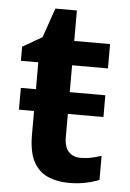

<svg xmlns="http://www.w3.org/2000/svg" viewBox="-50 -699 506 747"><g transform="rotate(5 203.0 -325.5)"><path d="M29 -257V-342H359V-257ZM284 -91Q306 -91 326.5 -95.5Q347 -100 365 -106V-12Q344 -3 313.5 3.5Q283 10 247 10Q202 10 165.5 -5.5Q129 -21 108.5 -59Q88 -97 88 -165V-447H20V-502L96 -546L136 -661H220V-542H360V-447H220V-166Q220 -128 237.5 -109.5Q255 -91 284 -91Z"/></g></svg>

Font: Noto Sans Display SemiBold
Style: Regular
Weight: 600
Designer: Monotype Design Team
Foundry: Monotype Imaging Inc.
Version: Version 2.003